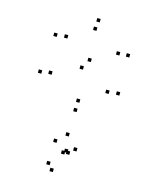

<svg xmlns="http://www.w3.org/2000/svg" viewBox="-131 -611 882 1085"><g transform="rotate(15 310.0 -69.0)"><path d="M107.5 -360V-380H87.5V-360ZM298.5 -219.5V-239.5H278.5V-219.5ZM474.5 -124.5V-144.5H454.5V-124.5ZM327.5 -33.5V-53.5H307.5V-33.5ZM135 -146V-166H115V-146ZM77 -136.5V-156.5H57V-136.5ZM326 21.5V1.5H306V21.5ZM535 -131V-151H515V-131ZM330.5 -272.5V-292.5H310.5V-272.5ZM168 -366.5V-386.5H148V-366.5ZM315.5 -451V-471H295.5V-451ZM476.5 -350V-370H456.5V-350ZM533.5 -353.5V-373.5H513.5V-353.5ZM321 -502V-522H301V-502ZM348.5 265.5V245.5H328.5V265.5ZM335.5 257.5V237.5H315.5V257.5ZM256.5 350.5V330.5H236.5V350.5ZM284 383.5V363.5H264V383.5ZM383 236.5V216.5H363V236.5ZM319 166V146H299V166ZM261.5 218.5V198.5H241.5V218.5ZM321 271V251H301V271Z"/></g></svg>

Font: Monaspace Neon Dots Var
Style: Regular
Weight: 400
Designer: Riley Cran and the Lettermatic Team
Version: Version 1.100 (Monaspace Neon Dots)